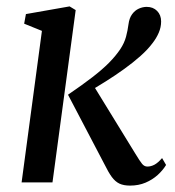

<svg xmlns="http://www.w3.org/2000/svg" viewBox="-20 -570 546 600"><path d="M47.5 0 111 -473.5 55.5 -496 61 -526 197.5 -550 216.5 -538.5 144 0ZM386.5 10Q366.5 10 353.2 3.8Q340 -2.5 329.2 -17.2Q318.5 -32 306 -57.5L192.5 -274Q238 -305 269 -329Q300 -353 320.8 -374Q341.5 -395 356 -416.5Q368.5 -435.5 373.8 -455Q379 -474.5 381.5 -494Q384 -513.5 392.8 -525.5Q401.5 -537.5 413.8 -543Q426 -548.5 438.5 -548.5Q458.5 -548.5 471 -535.8Q483.5 -523 483.5 -503Q483.5 -485 476.2 -468Q469 -451 456.5 -435Q442 -415.5 419 -395Q396 -374.5 368.2 -354.5Q340.5 -334.5 310.2 -315.5Q280 -296.5 250.5 -279.5L268 -309.5L402.5 -90.5Q417 -66.5 424 -58Q431 -49.5 440.5 -49.5Q451.5 -49.5 462.5 -55.2Q473.5 -61 486.5 -76L499 -54.5Q489 -38 472.8 -23.2Q456.5 -8.5 434.8 0.8Q413 10 386.5 10Z"/></svg>

Font: Merriweather 60pt
Style: Italic
Weight: 400
Italic angle: -7.8°
Version: Version 2.101